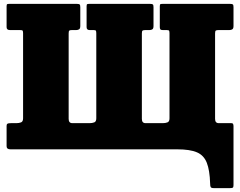

<svg xmlns="http://www.w3.org/2000/svg" viewBox="-20 -770 1239 990"><path d="M334 -597V-157Q334 -135 353 -135H442.5Q455.5 -135 466 -139Q476.5 -143 476.5 -160V-598Q476.5 -608 474.5 -611.5Q472.5 -615 462.5 -615H442Q426.5 -615 426.5 -630V-737Q426.5 -747 429.5 -748.5Q432.5 -750 441.5 -750H753.5Q764.5 -750 768 -747.2Q771.5 -744.5 771.5 -733V-636Q771.5 -623 765.8 -619Q760 -615 751 -615H730.5Q718.5 -615 715 -612.2Q711.5 -609.5 711.5 -597V-157Q711.5 -135 730.5 -135H820Q833 -135 843.5 -139Q854 -143 854 -160V-598Q854 -608 852 -611.5Q850 -615 839 -615H819.5Q810 -615 807 -618.5Q804 -622 804 -630V-737Q804 -747 807 -748.5Q810 -750 819 -750H1166Q1177 -750 1180.5 -747.2Q1184 -744.5 1184 -733V-636Q1184 -623 1178 -619Q1172 -615 1163 -615H1108Q1096 -615 1092.5 -612.2Q1089 -609.5 1089 -597V-157Q1089 -135 1108 -135H1173Q1180 -135 1182 -130.5Q1184 -126 1184 -119V184.5Q1184 195.5 1180 197.8Q1176 200 1165 200H1083Q1069 200 1066.2 194.2Q1063.5 188.5 1063.5 176.5Q1061.5 107.5 1046.2 69Q1031 30.5 995 15.2Q959 0 894 0H34Q14 0 14 -16V-121Q14 -129 18.2 -132Q22.5 -135 37 -135H65Q78 -135 88.5 -139Q99 -143 99 -160V-598Q99 -608 97 -611.5Q95 -615 84 -615H31Q14 -615 14 -630V-737Q14 -747 17 -748.5Q20 -750 29 -750H376Q387 -750 390.5 -747.2Q394 -744.5 394 -733V-636Q394 -623 388 -619Q382 -615 373 -615H351.5Q340.5 -615 337.2 -612.2Q334 -609.5 334 -597Z"/></svg>

Font: Besley* Narrow Fatface
Style: Regular
Weight: 900
Width: 4
Designer: Owen Earl
Foundry: indestructible type*
Version: Version 3.000; ttfautohint (v1.8.3)